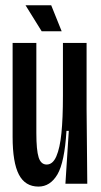

<svg xmlns="http://www.w3.org/2000/svg" viewBox="-20 -689 377 720"><path d="M27.3 -176V-528H116.3V-190Q116.3 -126.3 124.8 -99.2Q133.3 -72 155 -72Q178 -72 191.3 -102.8Q204.7 -133.7 210.3 -189.3Q216 -245 216 -330V-528H304.7V-281L307.3 0H225.3L238 -198.3H229.3Q222 -80 195.2 -34.7Q168.3 10.7 124.3 10.7Q74.3 10.7 50.8 -34.5Q27.3 -79.7 27.3 -176ZM211.3 -571.7 172 -669.3H75.7L136.3 -571.7Z"/></svg>

Font: Bricolage Grotesque 96pt Condensed ExBd
Style: Regular
Weight: 800
Width: 3
Designer: Mathieu Triay
Foundry: Atelier Triay
Version: Version 1.001;Glyphs 3.2 (3207)